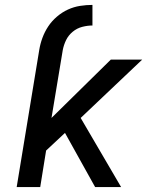

<svg xmlns="http://www.w3.org/2000/svg" viewBox="-20 -763 640 783"><path d="M140 -559Q144 -584 153 -608.5Q162 -633 176.5 -655Q191 -677 212 -695Q233 -713 257 -724Q281 -735 306.5 -739Q332 -743 357 -743V-659Q337 -659 315.5 -653.5Q294 -648 276.5 -633.5Q259 -619 249.5 -599.5Q240 -580 236 -559ZM368 0 245 -221 168 -149 144 0H48L140 -559H236L190 -282L432 -520H560L309 -282L474 0Z"/></svg>

Font: Iosevka Md Ex Obl
Style: Regular
Weight: 500
Width: 7
Italic angle: -9°
Monospace: yes
Designer: Belleve Invis
Foundry: Belleve Invis
Version: Version 32.5.0; ttfautohint (v1.8.4)